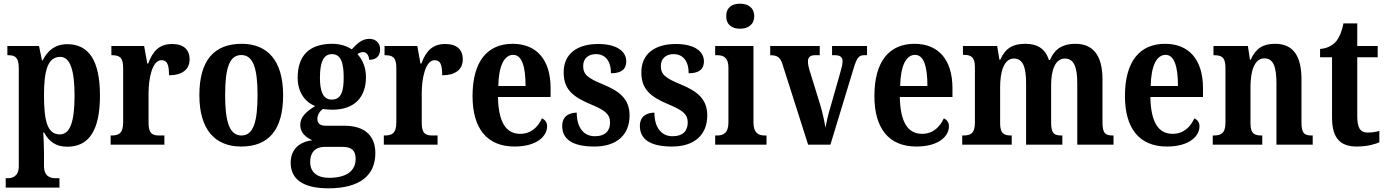

<svg xmlns="http://www.w3.org/2000/svg" viewBox="-20 -786 7530 1043"><path d="M11 233H303V182H280C256 182 219 174 219 116V49C219 10 217 -36 215 -66H220C245 -18 283 11 345 11C461 11 523 -74 523 -267C523 -461 460 -546 345 -546C278 -546 237 -509 212 -458H208L192 -536H20V-486H26C59 -486 82 -477 82 -416V116C82 174 46 182 22 182H11ZM305 -56C238 -56 219 -127 219 -268C219 -399 238 -477 307 -477C362 -477 385 -402 385 -267C385 -128 362 -56 305 -56Z M581 0H873V-50H845C811 -50 787 -58 787 -117V-281C787 -357 806 -459 857 -459C890 -459 898 -432 898 -377C968 -377 1010 -407 1010 -464C1010 -514 980 -547 915 -547C845 -547 810 -508 785 -441H780L763 -536H585V-486H588C626 -486 649 -477 649 -418V-122C649 -59 623 -50 584 -50H581Z M1290 10C1440 10 1518 -81 1518 -269C1518 -457 1433 -548 1293 -548C1142 -548 1063 -457 1063 -269C1063 -81 1149 10 1290 10ZM1292 -50C1226 -50 1203 -126 1203 -269C1203 -414 1225 -487 1291 -487C1356 -487 1379 -414 1379 -269C1379 -126 1357 -50 1292 -50Z M1764 237C1937 237 2019 165 2019 46C2019 -44 1967 -103 1850 -103H1748C1722 -103 1704 -114 1704 -140C1704 -164 1720 -185 1734 -194C1745 -192 1772 -190 1785 -190C1911 -190 1968 -263 1968 -367C1968 -424 1947 -464 1922 -492C1930 -498 1941 -503 1953 -503C1968 -503 1985 -488 1985 -461C2030 -461 2045 -488 2045 -518C2045 -549 2025 -575 1986 -575C1945 -575 1918 -547 1891 -518C1863 -536 1829 -548 1785 -548C1656 -548 1597 -480 1597 -363C1597 -286 1637 -231 1692 -210C1645 -181 1611 -151 1611 -108C1611 -62 1645 -38 1677 -24C1606 -16 1559 26 1559 98C1559 188 1627 237 1764 237ZM1782 -245C1734 -245 1718 -291 1718 -364C1718 -441 1734 -492 1783 -492C1833 -492 1847 -443 1847 -365C1847 -290 1834 -245 1782 -245ZM1767 180C1703 180 1665 149 1665 95C1665 29 1707 12 1741 12H1843C1889 12 1912 32 1912 76C1912 140 1866 180 1767 180Z M2065 0H2357V-50H2329C2295 -50 2271 -58 2271 -117V-281C2271 -357 2290 -459 2341 -459C2374 -459 2382 -432 2382 -377C2452 -377 2494 -407 2494 -464C2494 -514 2464 -547 2399 -547C2329 -547 2294 -508 2269 -441H2264L2247 -536H2069V-486H2072C2110 -486 2133 -477 2133 -418V-122C2133 -59 2107 -50 2068 -50H2065Z M2775 10C2899 10 2952 -48 2952 -100C2952 -122 2940 -136 2924 -143C2903 -97 2866 -59 2806 -59C2729 -59 2688 -121 2685 -259H2971V-307C2971 -465 2892 -548 2765 -548C2627 -548 2547 -452 2547 -264C2547 -90 2624 10 2775 10ZM2835 -319H2687C2689 -428 2719 -488 2768 -488C2816 -488 2835 -422 2835 -319Z M3209 10C3332 10 3400 -55 3400 -159C3400 -249 3344 -291 3257 -327C3172 -362 3148 -381 3148 -428C3148 -469 3177 -492 3217 -492C3267 -492 3299 -456 3299 -388C3357 -388 3382 -411 3382 -453C3382 -502 3338 -547 3229 -547C3117 -547 3042 -495 3042 -393C3042 -301 3091 -260 3192 -218C3267 -187 3294 -165 3294 -121C3294 -77 3270 -46 3211 -46C3151 -46 3113 -93 3113 -174C3075 -174 3034 -157 3034 -102C3034 -34 3083 10 3209 10Z M3631 10C3754 10 3822 -55 3822 -159C3822 -249 3766 -291 3679 -327C3594 -362 3570 -381 3570 -428C3570 -469 3599 -492 3639 -492C3689 -492 3721 -456 3721 -388C3779 -388 3804 -411 3804 -453C3804 -502 3760 -547 3651 -547C3539 -547 3464 -495 3464 -393C3464 -301 3513 -260 3614 -218C3689 -187 3716 -165 3716 -121C3716 -77 3692 -46 3633 -46C3573 -46 3535 -93 3535 -174C3497 -174 3456 -157 3456 -102C3456 -34 3505 10 3631 10Z M4000 -630C4042 -630 4077 -651 4077 -698C4077 -746 4042 -766 4000 -766C3957 -766 3925 -746 3925 -698C3925 -651 3957 -630 4000 -630ZM3865 0H4144V-50H4134C4102 -50 4073 -62 4073 -121V-536H3865V-486H3877C3909 -486 3937 -474 3937 -419V-120C3937 -62 3908 -50 3875 -50H3865Z M4231 -436 4370 0H4491L4616 -411C4634 -472 4646 -486 4672 -486H4690V-536H4500V-486H4518C4543 -486 4557 -475 4557 -455C4557 -435 4552 -418 4545 -393L4490 -200C4478 -163 4470 -121 4464 -93C4459 -126 4448 -175 4435 -219L4377 -406C4373 -420 4369 -436 4369 -453C4369 -473 4380 -486 4405 -486H4433V-536H4164V-486C4202 -486 4218 -476 4231 -436Z M4958 10C5082 10 5135 -48 5135 -100C5135 -122 5123 -136 5107 -143C5086 -97 5049 -59 4989 -59C4912 -59 4871 -121 4868 -259H5154V-307C5154 -465 5075 -548 4948 -548C4810 -548 4730 -452 4730 -264C4730 -90 4807 10 4958 10ZM5018 -319H4870C4872 -428 4902 -488 4951 -488C4999 -488 5018 -422 5018 -319Z M5207 0H5476V-50H5474C5435 -50 5413 -59 5413 -116V-312C5413 -395 5433 -468 5488 -468C5538 -468 5554 -419 5554 -333V0H5751V-50H5747C5708 -50 5690 -59 5690 -121V-324C5690 -402 5711 -468 5765 -468C5815 -468 5832 -419 5832 -333V0H6029V-50H6026C5987 -50 5969 -59 5969 -121V-355C5969 -490 5914 -548 5822 -548C5758 -548 5711 -525 5684 -460H5678C5658 -523 5613 -548 5551 -548C5482 -548 5442 -525 5414 -462H5409L5397 -536H5211V-488H5214C5252 -488 5276 -479 5276 -422V-120C5276 -59 5251 -50 5212 -50H5207Z M6319 10C6443 10 6496 -48 6496 -100C6496 -122 6484 -136 6468 -143C6447 -97 6410 -59 6350 -59C6273 -59 6232 -121 6229 -259H6515V-307C6515 -465 6436 -548 6309 -548C6171 -548 6091 -452 6091 -264C6091 -90 6168 10 6319 10ZM6379 -319H6231C6233 -428 6263 -488 6312 -488C6360 -488 6379 -422 6379 -319Z M6568 0H6837V-50H6834C6795 -50 6773 -59 6773 -116V-312C6773 -393 6791 -469 6849 -469C6899 -469 6914 -419 6914 -333V0H7111V-50H7107C7068 -50 7050 -59 7050 -121V-355C7050 -490 6999 -548 6907 -548C6842 -548 6803 -525 6774 -462H6770L6759 -536H6572V-486H6576C6613 -486 6637 -477 6637 -420V-120C6637 -59 6611 -50 6572 -50H6568Z M7350 10C7410 10 7453 -4 7473 -13V-75C7454 -69 7432 -66 7409 -66C7368 -66 7353 -93 7353 -156V-475H7464V-536H7353V-659H7278C7269 -612 7255 -583 7239 -562C7221 -541 7192 -523 7151 -520V-475H7216V-147C7216 -30 7266 10 7350 10Z"/></svg>

Font: Noto Serif Bengali Condensed
Style: Bold
Weight: 700
Width: 3
Designer: Juan Bruce, Universal Thirst, Indian Type Foundry and the Monotype Design Team.
Foundry: Monotype Imaging Inc.
Version: Version 2.003